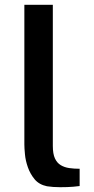

<svg xmlns="http://www.w3.org/2000/svg" viewBox="-20 -779 394 804"><path d="M201.2 -168Q201.2 -134.8 210 -115.7Q218.8 -96.7 234.4 -87.4Q250 -78.1 270 -75.2Q290 -72.3 313.5 -72.3V0Q300.8 2 287.1 2.9Q276.4 3.9 261.7 4.4Q247.1 4.9 232.4 4.9Q217.8 4.9 203.1 3.9Q188.5 2.9 176.8 1Q143.6 -5.9 125 -28.3Q106.4 -50.8 96.7 -78.6Q86.9 -106.4 84.5 -132.8Q82 -159.2 82 -173.8V-185.5V-758.8H201.2Z"/></svg>

Font: Allerta
Style: Stencil
Weight: 400
Designer: Matt McInerney
Foundry: Matt McInerney
Version: Version 1.0